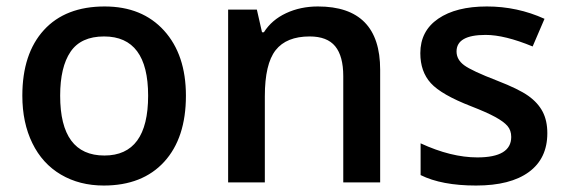

<svg xmlns="http://www.w3.org/2000/svg" viewBox="-20 -570 1772 600"><path d="M561 -271Q561 -138.7 493.2 -64.5Q425.3 9.8 304.2 9.8Q228.5 9.8 170.4 -24.4Q112.3 -58.6 81.1 -122.6Q49.8 -186.5 49.8 -271Q49.8 -402.3 117.2 -476.1Q184.6 -549.8 307.1 -549.8Q424.3 -549.8 492.7 -474.4Q561 -398.9 561 -271ZM168 -271Q168 -84 306.2 -84Q442.9 -84 442.9 -271Q442.9 -456.1 305.2 -456.1Q232.9 -456.1 200.4 -408.2Q168 -360.4 168 -271Z M1168 0H1052.7V-332Q1052.7 -394.5 1027.6 -425.3Q1002.4 -456.1 947.8 -456.1Q875 -456.1 841.3 -413.1Q807.6 -370.1 807.6 -269V0H692.9V-540H782.7L798.8 -469.2H804.7Q829.1 -507.8 874 -528.8Q918.9 -549.8 973.6 -549.8Q1168 -549.8 1168 -352.1Z M1690.4 -153.8Q1690.4 -74.7 1632.8 -32.5Q1575.2 9.8 1467.8 9.8Q1359.9 9.8 1294.4 -22.9V-122.1Q1389.6 -78.1 1471.7 -78.1Q1577.6 -78.1 1577.6 -142.1Q1577.6 -162.6 1565.9 -176.3Q1554.2 -189.9 1527.3 -204.6Q1500.5 -219.2 1452.6 -237.8Q1359.4 -273.9 1326.4 -310.1Q1293.5 -346.2 1293.5 -403.8Q1293.5 -473.1 1349.4 -511.5Q1405.3 -549.8 1501.5 -549.8Q1596.7 -549.8 1681.6 -511.2L1644.5 -424.8Q1557.1 -460.9 1497.6 -460.9Q1406.7 -460.9 1406.7 -409.2Q1406.7 -383.8 1430.4 -366.2Q1454.1 -348.6 1533.7 -317.9Q1600.6 -292 1630.9 -270.5Q1661.1 -249 1675.8 -220.9Q1690.4 -192.9 1690.4 -153.8Z"/></svg>

Font: CAA NEO Sans SemiBold
Style: Regular
Weight: 600
Version: Version 1.10